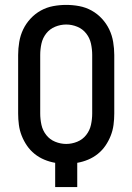

<svg xmlns="http://www.w3.org/2000/svg" viewBox="-20 -763 540 783"><path d="M205 0V-99Q182 -103 160.5 -112Q139 -121 121 -135.5Q103 -150 90 -169Q77 -188 68.5 -209.5Q60 -231 57 -254Q54 -277 54 -300V-539Q54 -565 58.5 -592Q63 -619 74.5 -643Q86 -667 104.5 -687Q123 -707 146.5 -720Q170 -733 196.5 -738Q223 -743 250 -743Q277 -743 303.5 -738Q330 -733 353.5 -720Q377 -707 395.5 -687Q414 -667 425.5 -643Q437 -619 441.5 -592Q446 -565 446 -539V-300Q446 -277 443 -254Q440 -231 431.5 -209.5Q423 -188 410 -169Q397 -150 379 -135.5Q361 -121 339.5 -112Q318 -103 295 -99V0ZM250 -176Q273 -176 295 -185Q317 -194 331.5 -212.5Q346 -231 351 -254Q356 -277 356 -300V-539Q356 -562 351 -585Q346 -608 331.5 -626.5Q317 -645 295 -654Q273 -663 250 -663Q227 -663 205 -654Q183 -645 168.5 -626.5Q154 -608 149 -585Q144 -562 144 -539V-300Q144 -277 149 -254Q154 -231 168.5 -212.5Q183 -194 205 -185Q227 -176 250 -176Z"/></svg>

Font: Iosevka SS10 Medium
Style: Regular
Weight: 500
Monospace: yes
Designer: Belleve Invis
Foundry: Belleve Invis
Version: Version 28.0.6; ttfautohint (v1.8.4)